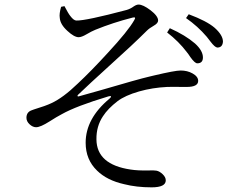

<svg xmlns="http://www.w3.org/2000/svg" viewBox="-20 -762 1040 833"><path d="M637.7 50.8Q572.3 50.8 518.6 37.1Q444.3 20.5 401.4 -21.5Q351.6 -69.3 351.6 -142.6Q351.6 -248 455.1 -334Q462.9 -340.8 461.4 -343.8Q460 -346.7 450.2 -343.8Q310.5 -301.8 248 -266.6Q225.6 -254.9 195.3 -235.4Q155.3 -210 136.7 -210Q122.1 -210 108.4 -222.7Q94.7 -235.4 94.7 -251Q94.7 -276.4 119.1 -284.2Q122.1 -285.2 127 -287.1Q178.7 -302.7 203.1 -314.5Q253.9 -337.9 317.4 -399.4Q375 -453.1 447.3 -532.2Q536.1 -627.9 562.5 -674.8Q572.3 -690.4 554.7 -685.5Q470.7 -664.1 393.6 -632.8Q377 -626 355.5 -613.3Q334 -600.6 321.3 -600.6Q301.8 -600.6 272.5 -627.9Q241.2 -656.2 239.3 -684.6Q236.3 -702.1 245.1 -732.4L259.8 -735.4L260.7 -733.4Q276.4 -703.1 285.2 -692.4Q299.8 -672.9 311.5 -672.9Q352.5 -671.9 529.3 -718.8Q545.9 -723.6 560.5 -734.4Q572.3 -742.2 581.1 -742.2Q600.6 -742.2 632.8 -717.8Q666 -692.4 666 -672.9Q666 -661.1 647 -650.4Q627.9 -639.6 617.2 -628.9Q556.6 -568.4 451.2 -473.6Q368.2 -398.4 318.4 -350.6Q315.4 -347.7 316.4 -345.2Q317.4 -342.8 321.3 -343.8Q349.6 -351.6 415 -370.1Q581.1 -418.9 627.9 -429.7Q634.8 -431.6 648.4 -434.6Q739.3 -456.1 763.7 -456.1Q793 -456.1 815.4 -443.4Q839.8 -429.7 839.8 -411.1Q839.8 -384.8 790 -384.8Q783.2 -384.8 769.5 -384.8Q733.4 -385.7 705.1 -384.8Q641.6 -381.8 583 -365.2Q522.5 -347.7 490.2 -323.2Q448.2 -291 426.8 -257.8Q397.5 -213.9 398.4 -157.2Q399.4 -47.9 546.9 -26.4Q577.1 -21.5 623 -22.5Q649.4 -23.4 659.2 -21.5Q672.9 -18.6 686 -5.9Q699.2 6.8 699.2 20.5Q699.2 50.8 637.7 50.8ZM835.9 -487.3Q825.2 -487.3 805.7 -514.6Q796.9 -528.3 791 -535.2Q755.9 -582 705.1 -621.1L716.8 -639.6Q784.2 -609.4 826.2 -573.2Q860.4 -542 860.4 -512.7Q860.4 -487.3 835.9 -487.3ZM922.9 -555.7Q912.1 -556.6 893.6 -581.1Q883.8 -594.7 877 -602.5Q837.9 -648.4 787.1 -683.6L798.8 -700.2Q877 -670.9 911.1 -641.6Q947.3 -609.4 947.3 -581.1Q945.3 -555.7 922.9 -555.7Z"/></svg>

Font: Bpmf Zihi Only R
Style: R
Weight: 400
Foundry: But Ko
Version: Version 1.320